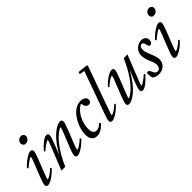

<svg xmlns="http://www.w3.org/2000/svg" viewBox="93 -1567 2420 2420"><g transform="rotate(-45 1303.0 -357.0)"><path d="M255.4 -557.6Q234.4 -557.6 220.9 -570.6Q207.5 -583.5 207.5 -603.5Q207.5 -629.9 228.3 -649.9Q249 -669.9 274.9 -669.9Q295.9 -669.9 309.3 -657Q322.8 -644 322.8 -624Q322.8 -597.7 302.2 -577.6Q281.7 -557.6 255.4 -557.6ZM82 11.2Q66.9 11.2 58.3 2.4Q49.8 -6.3 49.8 -22Q49.8 -49.8 84 -134.8L153.3 -309.1Q181.6 -381.8 181.6 -391.6Q181.6 -395 176.8 -395Q171.4 -395 157 -387.7Q142.6 -380.4 115.7 -361.1Q88.9 -341.8 58.1 -314.9L43.9 -327.6Q88.4 -379.4 142.8 -415.5Q197.3 -451.7 225.6 -451.7Q241.2 -451.7 250 -443.1Q258.8 -434.6 258.8 -419.4Q258.8 -392.1 225.1 -306.2L156.2 -131.8Q128.9 -62.5 128.9 -48.8Q128.9 -44.9 132.3 -44.9Q139.2 -44.9 152.8 -50.8Q166.5 -56.6 194.3 -75.9Q222.2 -95.2 253.9 -124.5L266.6 -110.4Q218.3 -57.1 165.5 -22.9Q112.8 11.2 82 11.2Z M330.1 0 453.1 -309.1Q481.4 -379.4 481.4 -391.6Q481.4 -395 477.1 -395Q471.7 -395 457.3 -387.7Q442.9 -380.4 415.8 -361.3Q388.7 -342.3 357.9 -314.9L344.2 -327.6Q389.2 -380.4 435.1 -416Q481 -451.7 508.8 -451.7Q524.4 -451.7 533.2 -443.1Q542 -434.6 542 -419.4Q542 -392.6 507.8 -306.2L446.3 -153.3Q481.4 -218.3 519.8 -271Q558.1 -323.7 591.1 -356.4Q624 -389.2 655.8 -411.4Q687.5 -433.6 711.4 -442.6Q735.4 -451.7 753.9 -451.7Q769.5 -451.7 778.3 -443.1Q787.1 -434.6 787.1 -419.4Q787.1 -392.6 748 -293.9L683.1 -131.8Q655.8 -63 655.8 -48.8Q655.8 -44.4 660.2 -44.4Q666.5 -44.4 679.9 -50.3Q693.4 -56.2 720.9 -75.7Q748.5 -95.2 780.3 -124.5L793.9 -110.4Q745.6 -57.1 692.9 -22.9Q640.1 11.2 608.9 11.2Q593.8 11.2 585.2 2.7Q576.7 -5.9 576.7 -21Q576.7 -49.3 611.3 -134.8L678.2 -300.8Q709 -379.9 709 -391.6Q709 -395 705.1 -395Q702.1 -395 692.4 -390.6Q682.6 -386.2 664.6 -373.8Q646.5 -361.3 625 -343Q603.5 -324.7 575.7 -293Q547.9 -261.2 519.8 -221.9Q491.7 -182.6 459.5 -124.8Q427.2 -66.9 397.9 0Z M956.5 11.2Q910.2 11.2 886.2 -20.8Q862.3 -52.7 862.3 -107.4Q862.3 -146 873.5 -191.9Q884.8 -237.8 907.7 -283.4Q930.7 -329.1 960.9 -366.9Q991.2 -404.8 1033 -428.2Q1074.7 -451.7 1120.1 -451.7Q1160.6 -451.7 1183.8 -433.6Q1207 -415.5 1207 -388.2Q1207 -368.7 1196 -356Q1185.1 -343.3 1163.1 -343.3Q1137.7 -343.3 1122.8 -362.1Q1107.9 -380.9 1100.1 -422.9Q1062 -403.8 1030.5 -369.9Q999 -335.9 979.7 -295.7Q960.4 -255.4 950 -213.4Q939.5 -171.4 939.5 -132.8Q939.5 -91.3 954.8 -67.4Q970.2 -43.5 1002.4 -43.5Q1047.4 -43.5 1089.8 -88.9L1106 -74.7Q1076.2 -34.7 1036.6 -11.7Q997.1 11.2 956.5 11.2Z M1225.6 11.2Q1210.4 11.2 1201.9 2.4Q1193.4 -6.3 1193.4 -22Q1193.4 -46.4 1225.1 -134.8L1421.9 -684.6L1353 -696.3L1361.8 -725.1L1491.7 -712.9L1500.5 -698.7L1297.9 -131.8Q1272 -60.5 1272 -48.8Q1272 -44.9 1276.4 -44.9Q1282.7 -44.9 1296.1 -50.8Q1309.6 -56.6 1337.4 -75.9Q1365.2 -95.2 1397 -124.5L1409.7 -110.4Q1361.3 -57.1 1308.6 -22.9Q1255.9 11.2 1225.6 11.2Z M1527.3 11.2Q1512.2 11.2 1503.7 2.7Q1495.1 -5.9 1495.1 -21Q1495.1 -46.9 1534.2 -146.5L1598.6 -308.6Q1626 -376 1626 -391.1Q1626 -396 1622.1 -396Q1615.2 -396 1601.6 -390.1Q1587.9 -384.3 1560.5 -365Q1533.2 -345.7 1502 -316.4L1488.3 -329.6Q1536.6 -383.3 1589.4 -417.5Q1642.1 -451.7 1673.3 -451.7Q1688.5 -451.7 1697 -443.1Q1705.6 -434.6 1705.6 -419.4Q1705.6 -393.6 1670.4 -305.2L1604 -139.2Q1573.2 -62.5 1573.2 -48.8Q1573.2 -44.9 1577.1 -44.9Q1580.6 -44.9 1590.3 -49.3Q1600.1 -53.7 1618.2 -65.9Q1636.2 -78.1 1657.7 -96.7Q1679.2 -115.2 1707 -147.2Q1734.9 -179.2 1763.2 -219.2Q1791.5 -259.3 1824.2 -318.6Q1856.9 -377.9 1887.2 -446.8H1954.1L1828.6 -131.3Q1800.8 -62 1800.8 -49.3Q1800.8 -44.9 1804.7 -44.9Q1814.9 -44.9 1846.7 -65.4Q1878.4 -85.9 1923.8 -126L1937.5 -112.8Q1893.1 -60.5 1846.9 -24.7Q1800.8 11.2 1772.9 11.2Q1757.8 11.2 1749.3 2.7Q1740.7 -5.9 1740.7 -21Q1740.7 -50.8 1773.9 -133.8L1839.4 -296.9Q1803.7 -230.5 1765.1 -176.5Q1726.6 -122.6 1693.1 -88.4Q1659.7 -54.2 1627.2 -31Q1594.7 -7.8 1570.3 1.7Q1545.9 11.2 1527.3 11.2Z M2054.7 11.2Q1996.1 11.2 1967.8 -23.9Q1961.4 -44.9 1961.4 -91.3Q1961.4 -103.5 1965.6 -108.4Q1969.7 -113.3 1979.5 -113.3Q2004.4 -113.3 2019 -74.2Q2037.1 -26.4 2069.8 -26.4Q2098.6 -26.4 2111.6 -46.1Q2124.5 -65.9 2124.5 -93.3Q2124.5 -129.9 2094.2 -196.3Q2065.9 -257.8 2065.9 -314.9Q2065.9 -371.1 2106.4 -411.4Q2147 -451.7 2202.1 -451.7Q2237.8 -451.7 2259 -432.6Q2280.3 -413.6 2280.3 -382.3Q2280.3 -362.3 2269.5 -344Q2258.8 -325.7 2240.7 -325.7Q2214.4 -325.7 2210.4 -363.8Q2208 -387.2 2197.8 -400.6Q2187.5 -414.1 2173.3 -414.1Q2151.9 -414.1 2141.4 -396Q2130.9 -377.9 2130.9 -352.1Q2130.9 -316.4 2163.6 -238.3Q2180.7 -197.3 2188.7 -169.9Q2196.8 -142.6 2196.8 -114.7Q2196.8 -62.5 2158.9 -25.6Q2121.1 11.2 2054.7 11.2Z M2538.6 -557.6Q2517.6 -557.6 2504.2 -570.6Q2490.7 -583.5 2490.7 -603.5Q2490.7 -629.9 2511.5 -649.9Q2532.2 -669.9 2558.1 -669.9Q2579.1 -669.9 2592.5 -657Q2606 -644 2606 -624Q2606 -597.7 2585.4 -577.6Q2564.9 -557.6 2538.6 -557.6ZM2365.2 11.2Q2350.1 11.2 2341.6 2.4Q2333 -6.3 2333 -22Q2333 -49.8 2367.2 -134.8L2436.5 -309.1Q2464.8 -381.8 2464.8 -391.6Q2464.8 -395 2460 -395Q2454.6 -395 2440.2 -387.7Q2425.8 -380.4 2398.9 -361.1Q2372.1 -341.8 2341.3 -314.9L2327.1 -327.6Q2371.6 -379.4 2426 -415.5Q2480.5 -451.7 2508.8 -451.7Q2524.4 -451.7 2533.2 -443.1Q2542 -434.6 2542 -419.4Q2542 -392.1 2508.3 -306.2L2439.5 -131.8Q2412.1 -62.5 2412.1 -48.8Q2412.1 -44.9 2415.5 -44.9Q2422.4 -44.9 2436 -50.8Q2449.7 -56.6 2477.5 -75.9Q2505.4 -95.2 2537.1 -124.5L2549.8 -110.4Q2501.5 -57.1 2448.7 -22.9Q2396 11.2 2365.2 11.2Z"/></g></svg>

Font: Elstob 10pt
Style: Italic
Weight: 400
Italic angle: -20°
Designer: Peter S. Baker
Version: Version 1.015